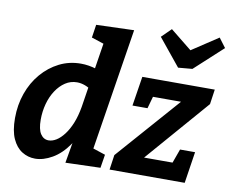

<svg xmlns="http://www.w3.org/2000/svg" viewBox="-87 -933 1271 1057"><g transform="rotate(10 548.5 -404.5)"><path d="M172 12Q132 12 98.5 -9Q65 -30 45 -74Q25 -118 25 -189Q25 -263 48 -328Q71 -393 113 -442Q155 -491 210.5 -519Q266 -547 331 -547Q374 -547 419 -533Q464 -519 509 -486L408 -515L444 -743L493 -657L365 -699L376 -772L587 -779L468 -29L421 -118L548 -76L536 -1L341 5L371 -169L413 -243Q396 -159 356.5 -102Q317 -45 267.5 -16.5Q218 12 172 12ZM228 -100Q249 -100 271 -113.5Q293 -127 314 -154.5Q335 -182 351 -221.5Q367 -261 376 -313L397 -447L421 -406Q396 -425 373 -433.5Q350 -442 328 -442Q292 -442 262.5 -422.5Q233 -403 211 -369.5Q189 -336 177.5 -293.5Q166 -251 166 -205Q166 -151 183 -125.5Q200 -100 228 -100ZM587 0 599 -83 936 -466 952 -436H719L762 -469L734 -369H650L676 -534H1081L1069 -451L727 -57V-98H949L907 -57L950 -176H1034L1007 0ZM1058 -821 1097 -769 940 -625 861 -618 738 -769 791 -821 955 -689 861 -691Z"/></g></svg>

Font: Bitter Thin
Style: Bold Italic
Weight: 700
Italic angle: -9°
Version: Version 3.021